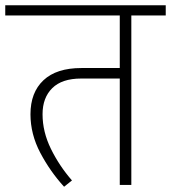

<svg xmlns="http://www.w3.org/2000/svg" viewBox="-35 -704 651 731"><path d="M596 -645H465V0H421V-405H274Q201 -405 164 -368.5Q127 -332 127 -269Q127 -202 159 -137Q191 -72 239 -17L209 7Q156 -51 118.5 -122Q81 -193 81 -269Q81 -352 130.5 -398.5Q180 -445 275 -445H421V-645H-15V-684H596Z"/></svg>

Font: FiraGO ExtraLight
Style: Regular
Weight: 200
Designer: bBox Type
Foundry: bBox Type GmbH
Version: Version 1.001